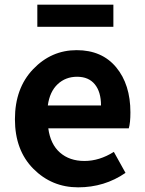

<svg xmlns="http://www.w3.org/2000/svg" viewBox="-20 -789 621 823"><path d="M518 -48Q428 14 315 14Q202 14 123 -65.5Q44 -145 44 -278Q44 -411 122 -492.5Q200 -574 308.5 -574Q417 -574 478 -500.5Q539 -427 539 -307Q539 -262 532 -239H187Q196 -171 237 -135Q278 -99 342 -99Q406 -99 468 -138ZM185 -337H413Q413 -395 386.5 -427.5Q360 -460 310.5 -460Q261 -460 227 -428Q193 -396 185 -337ZM140 -674V-769H466V-674Z"/></svg>

Font: Swei Fan Sans CJK TC
Style: Bold
Weight: 700
Version: Version 2.130